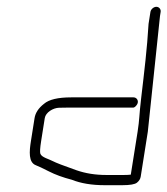

<svg xmlns="http://www.w3.org/2000/svg" viewBox="-20 -546 492 564"><path d="M367.4 -230H184.4C173.8 -230 163.4 -229.8 153.2 -229.5C135.8 -228.9 114.2 -215.9 111.5 -199L100.9 -132C97.6 -111.3 96.9 -98.7 98.6 -94.2C102.7 -83.5 123.9 -78.8 135.5 -72.5C143.5 -68.2 166.4 -59.3 204.3 -46C230.8 -36.7 260.1 -32 292.1 -32H344.1C352.1 -32 358.8 -32.3 364.2 -33L384.2 -159C390 -195.9 388.6 -206.5 394.5 -256.3C404 -337.1 412.1 -403 416.4 -476L421.9 -511C423.2 -518.9 431.4 -526 439.3 -526C447.2 -526 453.2 -518.9 451.9 -511L450 -499L414.2 -159L393.3 -27C392.2 -20.3 388.6 -14.5 382.4 -9.5C376.3 -4.5 361.9 -2 339.3 -2H287.3C249.8 -2 217.6 -7.3 190.9 -18C164.6 -24.8 142.3 -33 123.9 -42.4C105.4 -51.8 92.7 -57.9 85.6 -60.5C63.3 -68.8 65.9 -100.7 70.9 -132L81.5 -199C84 -214.6 93.2 -228.6 109.2 -241C123.8 -253.7 150.5 -260 189.2 -260H372.2C380.1 -260 386.1 -252.9 384.8 -245C383.6 -237.1 375.4 -230 372.2 -230Z"/></svg>

Font: MewTooHand
Style: ReversedIta
Weight: 400
Designer: Mew Too, Robert Jablonski
Version: Version 0.77